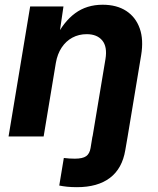

<svg xmlns="http://www.w3.org/2000/svg" viewBox="-20 -568 657 799"><path d="M226.6 204.1 245.6 89.4Q256.8 90.8 269 91.6Q281.2 92.3 291.5 92.3Q323.7 92.3 338.4 82Q353 71.8 356.9 47.9L364.7 0H511.2L501.5 56.2Q488.8 133.3 437.7 172.1Q386.7 210.9 300.3 210.9Q277.3 210.9 259 209Q240.7 207 226.6 204.1ZM212.4 -306.2 161.6 0H15.6L105.5 -541H244.1L224.1 -404.8L211.4 -409.7Q244.6 -477.5 292.7 -512.9Q340.8 -548.3 407.2 -548.3Q465.8 -548.3 505.4 -522.5Q544.9 -496.6 561.5 -449.7Q578.1 -402.8 567.4 -338.4L511.2 0H365.2L418.9 -322.3Q427.2 -373.5 405.5 -399.7Q383.8 -425.8 340.8 -425.8Q308.1 -425.8 281.2 -411.4Q254.4 -397 236.6 -370.1Q218.8 -343.3 212.4 -306.2Z"/></svg>

Font: Inter 17pt
Style: Bold Italic
Weight: 700
Italic angle: -9.3988°
Version: Version 4.001;git-66647c0bb